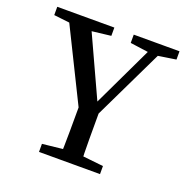

<svg xmlns="http://www.w3.org/2000/svg" viewBox="-113 -721 808 828"><g transform="rotate(20 290.5 -307.5)"><path d="M152 0V-37L281 -51H302L432 -37V0ZM244 0Q246 -60 246.5 -127.5Q247 -195 247 -276H337Q337 -195 337 -128Q337 -61 340 0ZM263 -206 61 -615H165L330 -256H298L469 -615H516L319 -206ZM12 -577V-615H274V-577L155 -563H134ZM363 -577V-615H573V-577L482 -563H464Z"/></g></svg>

Font: Lisu Bosa Light
Style: Regular
Weight: 300
Designer: David Morse, Annie Olsen, Victor Gaultney, Frank Grießhammer (Latin)
Foundry: SIL International
Version: Version 2.000